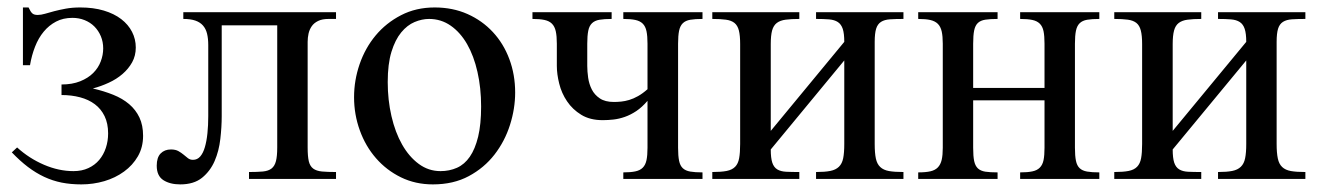

<svg xmlns="http://www.w3.org/2000/svg" viewBox="-20 -480 3536 515"><path d="M363.8 -115.7Q363.8 -85 349.9 -60.8Q335.9 -36.6 312.7 -19.8Q289.6 -2.9 259.8 5.9Q230 14.6 198.2 14.6Q169.9 14.6 145.5 9.8Q121.1 4.9 98.6 -5.6Q76.2 -16.1 54.9 -32.2Q33.7 -48.3 11.7 -71.3L25.9 -84.5Q58.1 -55.2 97.9 -38.1Q137.7 -21 177.2 -21Q199.7 -21 217 -29.1Q234.4 -37.1 246.1 -51Q257.8 -64.9 263.9 -83.3Q270 -101.6 270 -122.1Q270 -148.9 260.5 -168.5Q251 -188 234.4 -200.4Q217.8 -212.9 194.8 -219Q171.9 -225.1 145 -225.1V-253.4Q173.8 -253.4 195.1 -262Q216.3 -270.5 230 -284.2Q243.7 -297.9 250.2 -315.2Q256.8 -332.5 256.8 -350.1Q256.8 -367.7 250.5 -382.8Q244.1 -397.9 233.2 -408.9Q222.2 -419.9 207 -426Q191.9 -432.1 174.3 -432.1Q149.4 -432.1 130.4 -422.1Q111.3 -412.1 97.2 -395Q83 -377.9 74 -354.7Q64.9 -331.5 60.5 -305.2H41.5V-460H56.6Q62 -448.2 66.7 -444.1Q71.3 -439.9 81.1 -439.9Q89.8 -439.9 100.8 -443.1Q111.8 -446.3 125.5 -450Q139.2 -453.6 156.5 -456.8Q173.8 -460 195.3 -460Q230.5 -460 258.3 -451.7Q286.1 -443.4 305.2 -428.7Q324.2 -414.1 334.2 -394.5Q344.2 -375 344.2 -352.5Q344.2 -330.6 334.5 -313Q324.7 -295.4 308.6 -281.5Q292.5 -267.6 271.7 -258.1Q251 -248.5 229 -242.7Q258.8 -235.8 283.7 -225.8Q308.6 -215.8 326.4 -200.7Q344.2 -185.5 354 -164.8Q363.8 -144 363.8 -115.7Z M647.9 0V-18.6Q670.4 -18.6 685.3 -20Q700.2 -21.5 708.5 -28.1Q716.8 -34.7 720.2 -47.9Q723.6 -61 723.6 -84.5V-412.1H574.7V-168.5Q574.7 -139.6 571 -107.4Q567.4 -75.2 555.7 -48.1Q543.9 -21 522 -3.2Q500 14.6 463.4 14.6Q436 14.6 418.2 3.2Q400.4 -8.3 400.4 -35.6Q400.4 -57.6 410.9 -68.4Q421.4 -79.1 438.5 -79.1Q450.7 -79.1 458.5 -74.7Q466.3 -70.3 472.4 -65.2Q478.5 -60.1 484.1 -55.7Q489.7 -51.3 497.6 -51.3Q509.3 -51.3 517.1 -60.3Q524.9 -69.3 529.5 -85.2Q534.2 -101.1 536.4 -122.6Q538.6 -144 538.6 -168.5V-358.9Q538.6 -376.5 535.4 -389.6Q532.2 -402.8 524.4 -411.6Q516.6 -420.4 503.9 -424.8Q491.2 -429.2 471.7 -429.2V-447.3H881.3V-429.2H861.3Q844.2 -429.2 833.3 -423.8Q822.3 -418.5 816.2 -409.7Q810.1 -400.9 807.6 -389.9Q805.2 -378.9 805.2 -367.7V-84.5Q805.2 -60.5 808.3 -47.4Q811.5 -34.2 820.1 -27.8Q828.6 -21.5 843.5 -20Q858.4 -18.6 881.3 -18.6V0Z M1270.5 -194.3Q1270.5 -244.1 1260.7 -287.1Q1251 -330.1 1232.9 -361.6Q1214.8 -393.1 1189 -411.1Q1163.1 -429.2 1130.9 -429.2Q1111.8 -429.2 1092 -420.9Q1072.3 -412.6 1056.2 -393.1Q1040 -373.5 1030 -341.1Q1020 -308.6 1020 -259.8Q1020 -211.9 1030 -168.5Q1040 -125 1058.6 -92.3Q1077.1 -59.6 1103.3 -40.3Q1129.4 -21 1161.6 -21Q1185.5 -21 1205.8 -30Q1226.1 -39.1 1240.2 -59.6Q1254.4 -80.1 1262.5 -113.3Q1270.5 -146.5 1270.5 -194.3ZM1361.8 -231.9Q1361.8 -188.5 1347.9 -144.8Q1334 -101.1 1306.4 -65.4Q1278.8 -29.8 1237.5 -7.6Q1196.3 14.6 1141.1 14.6Q1094.2 14.6 1055.4 -4.4Q1016.6 -23.4 988.5 -55.7Q960.4 -87.9 945.1 -130.4Q929.7 -172.9 929.7 -219.2Q929.7 -264.6 944.6 -307.9Q959.5 -351.1 987.5 -384.8Q1015.6 -418.5 1055.7 -439.2Q1095.7 -460 1146 -460Q1194.3 -460 1233.9 -442.4Q1273.4 -424.8 1302 -394Q1330.6 -363.3 1346.2 -321.5Q1361.8 -279.8 1361.8 -231.9Z M1651.9 0V-17.6Q1671.4 -17.6 1684.1 -20.3Q1696.8 -22.9 1704.1 -30.3Q1711.4 -37.6 1714.1 -50.5Q1716.8 -63.5 1716.8 -83.5V-209.5Q1702.1 -192.4 1686.8 -182.1Q1671.4 -171.9 1656 -166.5Q1640.6 -161.1 1625.7 -159.4Q1610.8 -157.7 1596.7 -157.7Q1562.5 -157.7 1539.1 -172.1Q1515.6 -186.5 1501 -208.3Q1486.3 -230 1480 -255.6Q1473.6 -281.2 1473.6 -303.2V-362.8Q1473.6 -383.3 1470.7 -396.2Q1467.8 -409.2 1460.4 -416.5Q1453.1 -423.8 1440.4 -426.5Q1427.7 -429.2 1408.2 -429.2V-447.3H1620.6V-429.2Q1600.6 -429.2 1587.9 -427Q1575.2 -424.8 1567.9 -417.7Q1560.5 -410.6 1557.9 -397.5Q1555.2 -384.3 1555.2 -362.8V-303.2Q1555.2 -288.6 1557.6 -271.5Q1560.1 -254.4 1567.4 -240Q1574.7 -225.6 1588.9 -216.1Q1603 -206.5 1626.5 -206.5Q1635.7 -206.5 1646 -207.5Q1656.2 -208.5 1667.7 -211.9Q1679.2 -215.3 1691.4 -222.2Q1703.6 -229 1716.8 -240.7V-362.8Q1716.8 -383.3 1714.1 -396.2Q1711.4 -409.2 1704.1 -416.5Q1696.8 -423.8 1684.1 -426.5Q1671.4 -429.2 1651.9 -429.2V-447.3H1864.3V-429.2Q1844.2 -429.2 1831.5 -427Q1818.8 -424.8 1811.5 -417.7Q1804.2 -410.6 1801.5 -397.5Q1798.8 -384.3 1798.8 -362.8V-83.5Q1798.8 -62 1801.5 -48.8Q1804.2 -35.6 1811.5 -28.8Q1818.8 -22 1831.5 -19.8Q1844.2 -17.6 1864.3 -17.6V0Z M2168.9 0V-18.6Q2192.4 -18.6 2207 -21.5Q2221.7 -24.4 2230.2 -32.7Q2238.8 -41 2241.7 -55.7Q2244.6 -70.3 2244.6 -93.8V-317.9L2047.4 -79.1Q2047.4 -56.2 2051.5 -43.7Q2055.7 -31.2 2064.9 -25.6Q2074.2 -20 2088.9 -19.3Q2103.5 -18.6 2124 -18.6V0H1890.6V-18.6Q1914.6 -18.6 1929.2 -21.5Q1943.8 -24.4 1951.9 -32.7Q1960 -41 1962.6 -55.7Q1965.3 -70.3 1965.3 -93.8V-361.8Q1965.3 -384.8 1961.9 -398.2Q1958.5 -411.6 1950 -418.5Q1941.4 -425.3 1927 -427.2Q1912.6 -429.2 1890.6 -429.2V-447.3H2124V-429.2Q2102.1 -429.2 2087.4 -427.2Q2072.8 -425.3 2063.7 -418.5Q2054.7 -411.6 2051 -398.2Q2047.4 -384.8 2047.4 -361.8V-128.9L2244.6 -367.7Q2244.6 -390.1 2240.5 -402.6Q2236.3 -415 2227.3 -420.9Q2218.3 -426.8 2203.9 -428Q2189.5 -429.2 2168.9 -429.2V-447.3H2403.3V-429.2Q2381.8 -429.2 2367.2 -428.2Q2352.5 -427.2 2343.3 -421.4Q2334 -415.5 2330.1 -403.1Q2326.2 -390.6 2326.2 -367.7V-93.8Q2326.2 -69.8 2329.3 -54.9Q2332.5 -40 2341.1 -32Q2349.6 -23.9 2364.5 -21.2Q2379.4 -18.6 2403.3 -18.6V0Z M2716.3 0V-17.6Q2736.3 -17.6 2749 -20.3Q2761.7 -22.9 2769 -30.3Q2776.4 -37.6 2779.1 -50.5Q2781.7 -63.5 2781.7 -83.5V-210.9H2590.3V-83.5Q2590.3 -61 2593 -48.1Q2595.7 -35.2 2603 -28.3Q2610.4 -21.5 2623 -19.5Q2635.7 -17.6 2655.8 -17.6V0H2442.9V-17.6Q2462.9 -17.6 2475.6 -20.5Q2488.3 -23.4 2495.6 -31Q2502.9 -38.6 2505.9 -51.3Q2508.8 -64 2508.8 -83.5V-362.8Q2508.8 -382.8 2505.9 -395.8Q2502.9 -408.7 2495.6 -416Q2488.3 -423.3 2475.6 -426.3Q2462.9 -429.2 2442.9 -429.2V-447.3H2655.8V-429.2Q2635.7 -429.2 2623 -427.2Q2610.4 -425.3 2603 -418.5Q2595.7 -411.6 2593 -398.4Q2590.3 -385.3 2590.3 -362.8V-244.1H2781.7V-362.8Q2781.7 -383.3 2779.1 -396.2Q2776.4 -409.2 2769 -416.5Q2761.7 -423.8 2749 -426.5Q2736.3 -429.2 2716.3 -429.2V-447.3H2928.7V-429.2Q2908.7 -429.2 2896 -427Q2883.3 -424.8 2876 -417.7Q2868.7 -410.6 2866 -397.5Q2863.3 -384.3 2863.3 -362.8V-83.5Q2863.3 -62 2866 -48.8Q2868.7 -35.6 2876 -28.8Q2883.3 -22 2896 -19.8Q2908.7 -17.6 2928.7 -17.6V0Z M3247.1 0V-18.6Q3270.5 -18.6 3285.2 -21.5Q3299.8 -24.4 3308.3 -32.7Q3316.9 -41 3319.8 -55.7Q3322.8 -70.3 3322.8 -93.8V-317.9L3125.5 -79.1Q3125.5 -56.2 3129.6 -43.7Q3133.8 -31.2 3143.1 -25.6Q3152.3 -20 3167 -19.3Q3181.6 -18.6 3202.1 -18.6V0H2968.8V-18.6Q2992.7 -18.6 3007.3 -21.5Q3022 -24.4 3030 -32.7Q3038.1 -41 3040.8 -55.7Q3043.5 -70.3 3043.5 -93.8V-361.8Q3043.5 -384.8 3040 -398.2Q3036.6 -411.6 3028.1 -418.5Q3019.5 -425.3 3005.1 -427.2Q2990.7 -429.2 2968.8 -429.2V-447.3H3202.1V-429.2Q3180.2 -429.2 3165.5 -427.2Q3150.9 -425.3 3141.8 -418.5Q3132.8 -411.6 3129.2 -398.2Q3125.5 -384.8 3125.5 -361.8V-128.9L3322.8 -367.7Q3322.8 -390.1 3318.6 -402.6Q3314.5 -415 3305.4 -420.9Q3296.4 -426.8 3282 -428Q3267.6 -429.2 3247.1 -429.2V-447.3H3481.4V-429.2Q3460 -429.2 3445.3 -428.2Q3430.7 -427.2 3421.4 -421.4Q3412.1 -415.5 3408.2 -403.1Q3404.3 -390.6 3404.3 -367.7V-93.8Q3404.3 -69.8 3407.5 -54.9Q3410.6 -40 3419.2 -32Q3427.7 -23.9 3442.6 -21.2Q3457.5 -18.6 3481.4 -18.6V0Z"/></svg>

Font: Doulos SIL
Style: Regular
Weight: 400
Designer: Walt Agee, Victor Gaultney, Peter Martin, Debbi Hosken
Foundry: SIL International
Version: Version 4.110; 2011; Maintenance release